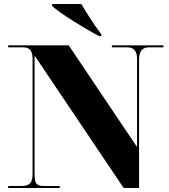

<svg xmlns="http://www.w3.org/2000/svg" viewBox="-20 -941 846 961"><path d="M477 -760H487V-770C457 -808 413 -876 387 -921H241V-911C277 -876 407 -796 477 -760ZM21 0H279V-10H201C166 -10 153 -17 153 -70V-663L599 0H676V-644C676 -687 695 -704 725 -704H798V-714H540V-704H618C645 -704 666 -690 666 -648V-205L324 -714H21V-704H93C119 -704 143 -697 143 -648V-70C143 -17 120 -10 84 -10H21Z"/></svg>

Font: Noto Serif Display Black
Style: Regular
Weight: 900
Designer: Monotype Design Team
Foundry: Monotype Imaging Inc.
Version: Version 2.009